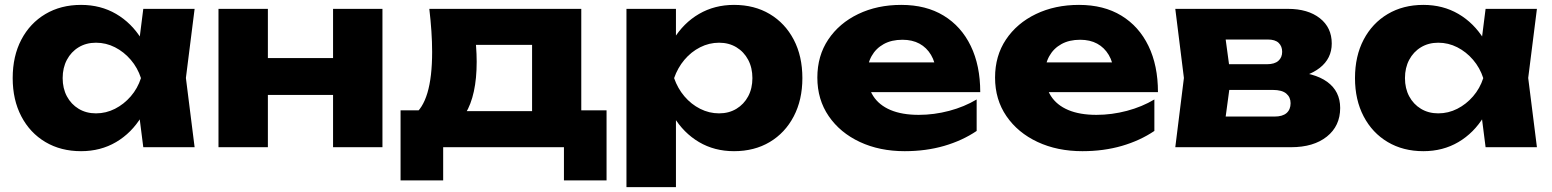

<svg xmlns="http://www.w3.org/2000/svg" viewBox="-20 -608 6410 793"><path d="M571.8 0 545.6 -205.8 573.4 -285.4 545.6 -364 571.8 -571.4H783.8L747.8 -286L783.8 0ZM619.6 -285.4Q606 -194.6 564.7 -126.7Q523.4 -58.8 459.5 -21.2Q395.6 16.4 314.8 16.4Q231.2 16.4 167.5 -21.4Q103.8 -59.2 68.1 -127.4Q32.4 -195.6 32.4 -285.4Q32.4 -376.2 68.1 -444.2Q103.8 -512.2 167.5 -550Q231.2 -587.8 314.8 -587.8Q395.6 -587.8 459.5 -550.5Q523.4 -513.2 565.2 -445.5Q607 -377.8 619.6 -285.4ZM238.8 -285.4Q238.8 -242.8 256.3 -210.1Q273.8 -177.4 304.9 -158.6Q336 -139.8 376.4 -139.8Q417.8 -139.8 454.8 -158.6Q491.8 -177.4 520.1 -210.1Q548.4 -242.8 562.2 -285.4Q548.4 -328 520.1 -361Q491.8 -394 454.8 -412.8Q417.8 -431.6 376.4 -431.6Q336 -431.6 304.9 -412.8Q273.8 -394 256.3 -361Q238.8 -328 238.8 -285.4Z M882.4 -571.4H1086.4V0H882.4ZM1355.6 -571.4H1559.6V0H1355.6ZM999.8 -368.2H1433V-216H999.8Z M2485.2 -152.2V137H2309.2V0H1810.4V137H1634.4V-152.2H1806.2L1844 -149H2258.2L2292.6 -152.2ZM1753.2 -571.4H2380.8V-38.6H2177.6V-516.4L2271.2 -422.8H1853L1929.4 -497.4Q1943.4 -455.8 1946.1 -419.5Q1948.8 -383.2 1948.8 -353Q1948.8 -214.8 1902.1 -138.4Q1855.4 -62 1770 -62L1687 -131.6Q1764.8 -186.2 1764.8 -393.6Q1764.8 -434.4 1761.8 -479Q1758.8 -523.6 1753.2 -571.4Z M2567.4 -571.4H2771.8V-407.4L2763.4 -382.6V-223L2771.8 -176V165H2567.4ZM2706.8 -285.4Q2720.4 -377.8 2761.7 -445.5Q2803 -513.2 2867.2 -550.5Q2931.4 -587.8 3011.6 -587.8Q3095.8 -587.8 3159.2 -550Q3222.6 -512.2 3258.3 -444.2Q3294 -376.2 3294 -285.4Q3294 -195.6 3258.3 -127.4Q3222.6 -59.2 3159.2 -21.4Q3095.8 16.4 3011.6 16.4Q2930.8 16.4 2867.1 -21.2Q2803.4 -58.8 2762.2 -126.7Q2721 -194.6 2706.8 -285.4ZM3087.6 -285.4Q3087.6 -328 3070.1 -361Q3052.6 -394 3021.5 -412.8Q2990.4 -431.6 2950 -431.6Q2909 -431.6 2871.8 -412.8Q2834.6 -394 2806.8 -361Q2779 -328 2764.2 -285.4Q2779 -242.8 2806.8 -210.1Q2834.6 -177.4 2871.8 -158.6Q2909 -139.8 2950 -139.8Q2990.4 -139.8 3021.5 -158.6Q3052.6 -177.4 3070.1 -210.1Q3087.6 -242.8 3087.6 -285.4Z M3716.6 16.4Q3612.8 16.4 3531.3 -21.7Q3449.8 -59.8 3402.8 -128.3Q3355.8 -196.8 3355.8 -287.6Q3355.8 -377.4 3400.9 -444.8Q3446 -512.2 3524.6 -550Q3603.2 -587.8 3702.4 -587.8Q3804.6 -587.8 3877.4 -543.5Q3950.2 -499.2 3989.4 -418.3Q4028.6 -337.4 4028.6 -227.4H3521.4V-350.4H3913.8L3847 -307.4Q3843.4 -350.8 3825.3 -381.2Q3807.2 -411.6 3777.6 -427.7Q3748 -443.8 3707.2 -443.8Q3662.2 -443.8 3629.9 -425.9Q3597.6 -408 3579.9 -376.4Q3562.2 -344.8 3562.2 -303.4Q3562.2 -249.4 3586.5 -211.5Q3610.8 -173.6 3658.2 -153.6Q3705.6 -133.6 3774.6 -133.6Q3837.8 -133.6 3900.4 -150.2Q3963 -166.8 4013.8 -197.2V-67.2Q3954.6 -27.2 3879.5 -5.4Q3804.4 16.4 3716.6 16.4Z M4450.6 16.4Q4346.8 16.4 4265.3 -21.7Q4183.8 -59.8 4136.8 -128.3Q4089.8 -196.8 4089.8 -287.6Q4089.8 -377.4 4134.9 -444.8Q4180 -512.2 4258.6 -550Q4337.2 -587.8 4436.4 -587.8Q4538.6 -587.8 4611.4 -543.5Q4684.2 -499.2 4723.4 -418.3Q4762.6 -337.4 4762.6 -227.4H4255.4V-350.4H4647.8L4581 -307.4Q4577.4 -350.8 4559.3 -381.2Q4541.2 -411.6 4511.6 -427.7Q4482 -443.8 4441.2 -443.8Q4396.2 -443.8 4363.9 -425.9Q4331.6 -408 4313.9 -376.4Q4296.2 -344.8 4296.2 -303.4Q4296.2 -249.4 4320.5 -211.5Q4344.8 -173.6 4392.2 -153.6Q4439.6 -133.6 4508.6 -133.6Q4571.8 -133.6 4634.4 -150.2Q4697 -166.8 4747.8 -197.2V-67.2Q4688.6 -27.2 4613.5 -5.4Q4538.4 16.4 4450.6 16.4Z M4834.2 0 4869.8 -286 4834.2 -571.4H5299.4Q5382 -571.4 5431.2 -532.8Q5480.4 -494.2 5480.4 -428.4Q5480.4 -366.4 5430.9 -327.7Q5381.4 -289 5293.6 -280.2L5306.6 -312.6Q5408.2 -308.8 5461.7 -269.9Q5515.2 -231 5515.2 -162Q5515.2 -87.8 5460.3 -43.9Q5405.4 0 5312.4 0ZM5031 -42.8 4952.2 -126.6H5244Q5277.2 -126.6 5293.8 -141.1Q5310.4 -155.6 5310.4 -181.8Q5310.4 -206.4 5292.6 -221.5Q5274.8 -236.6 5236.8 -236.6H4992.2V-342.8H5213Q5244.2 -342.8 5259.9 -356.7Q5275.6 -370.6 5275.6 -394Q5275.6 -417 5261.1 -430.9Q5246.6 -444.8 5216.6 -444.8H4953.2L5031 -528.2L5063.8 -286Z M6115.8 0 6089.6 -205.8 6117.4 -285.4 6089.6 -364 6115.8 -571.4H6327.8L6291.8 -286L6327.8 0ZM6163.6 -285.4Q6150 -194.6 6108.7 -126.7Q6067.4 -58.8 6003.5 -21.2Q5939.6 16.4 5858.8 16.4Q5775.2 16.4 5711.5 -21.4Q5647.8 -59.2 5612.1 -127.4Q5576.4 -195.6 5576.4 -285.4Q5576.4 -376.2 5612.1 -444.2Q5647.8 -512.2 5711.5 -550Q5775.2 -587.8 5858.8 -587.8Q5939.6 -587.8 6003.5 -550.5Q6067.4 -513.2 6109.2 -445.5Q6151 -377.8 6163.6 -285.4ZM5782.8 -285.4Q5782.8 -242.8 5800.3 -210.1Q5817.8 -177.4 5848.9 -158.6Q5880 -139.8 5920.4 -139.8Q5961.8 -139.8 5998.8 -158.6Q6035.8 -177.4 6064.1 -210.1Q6092.4 -242.8 6106.2 -285.4Q6092.4 -328 6064.1 -361Q6035.8 -394 5998.8 -412.8Q5961.8 -431.6 5920.4 -431.6Q5880 -431.6 5848.9 -412.8Q5817.8 -394 5800.3 -361Q5782.8 -328 5782.8 -285.4Z"/></svg>

Font: Unbounded
Style: Regular
Weight: 400
Designer: Luke Prowse, Jean-Baptiste Morizot, Fátima Lázaro, Florian Runge
Foundry: NaN
Version: Version 1.701;gftools[0.9.28.dev5+ged2979d]